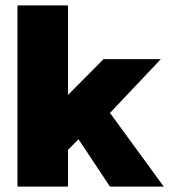

<svg xmlns="http://www.w3.org/2000/svg" viewBox="-20 -694 654 714"><path d="M45 -674H233V-341L365 -474H578L389 -274L589 0H389L272 -176L233 -137V0H45Z"/></svg>

Font: Kanit Bold
Style: Regular
Weight: 700
Designer: Katatrad Team
Foundry: CadsonDemak
Version: Version 1.000